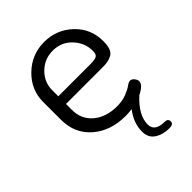

<svg xmlns="http://www.w3.org/2000/svg" viewBox="-195 -572 848 848"><g transform="rotate(-45 229.0 -148.5)"><path d="M45 -183V-295Q45 -370 101 -424.5Q157 -479 236 -479Q312 -479 367.5 -427Q423 -375 423 -297Q423 -269 416.5 -252Q410 -235 395.5 -228Q381 -221 369 -219Q357 -217 336 -217H110V-180Q110 -121 152.5 -85.5Q195 -50 262 -50Q296 -50 321.5 -60Q347 -70 360.5 -80Q374 -90 382 -90Q393 -90 401.5 -79.5Q410 -69 410 -59Q410 -37 366 -15Q301 45 301 102Q301 147 363 147Q383 147 383 165Q383 182 358 182Q317 182 289 163.5Q261 145 261 107Q261 53 299 4Q281 7 260 7Q165 7 105 -45.5Q45 -98 45 -183ZM110 -265H310Q340 -265 350 -271.5Q360 -278 360 -299Q360 -349 324.5 -387Q289 -425 235 -425Q183 -425 146.5 -389Q110 -353 110 -303Z"/></g></svg>

Font: Terminal Dosis
Style: Regular
Weight: 400
Designer: Edgar Tolentino, Pablo Impallari, Igino Marini
Foundry: Edgar Tolentino, Pablo Impallari, Igino Marini
Version: Version 1.007